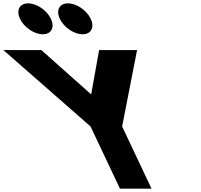

<svg xmlns="http://www.w3.org/2000/svg" viewBox="-440 -1123 1196 1143"><path d="M-272.4 -1103C-323.4 -1103 -345 -1062 -320.9 -1011C-296.8 -960 -236.4 -919 -185.4 -919C-134.4 -919 -112.8 -960 -136.9 -1011C-161 -1062 -221.4 -1103 -272.4 -1103ZM-35.4 -1103C-86.4 -1103 -108 -1062 -83.9 -1011C-59.8 -960 0.6 -919 51.6 -919C102.6 -919 124.2 -960 100.1 -1011C76 -1062 15.6 -1103 -35.4 -1103ZM-420 -825 99.1 -370 274 0H462L287.1 -370L376 -825H150L102.8 -561L-194 -825Z"/></svg>

Font: Hussar
Style: BdOpOblFive
Weight: 700
Foundry: Cannot Into Space Fonts
Version: Version 2.00